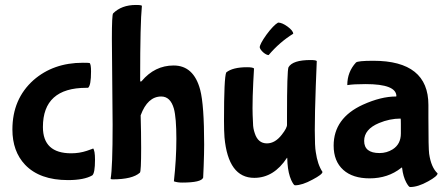

<svg xmlns="http://www.w3.org/2000/svg" viewBox="-20 -697 1799 774"><path d="M81 -33Q30 -87 30 -175Q30 -298 115 -374Q195 -444 314 -444Q337 -444 341 -443Q347 -439 347 -409Q347 -352 335 -343H328Q153 -343 153 -185Q153 -79 267 -79Q300 -79 330 -89Q360 -99 355 -99Q363 -91 363 -53Q363 1 352 10Q319 29 254 29Q140 29 81 -33Z M801 -27 799 19Q792 39 714 39Q695 39 681 34Q691 -56 691 -137Q691 -222 681 -259Q667 -308 630 -308Q575 -308 547 -232Q549 -163 549 -100Q549 -5 544 -1Q514 26 434 26Q426 26 426 23Q434 -21 434 -194L431 -541Q431 -638 436 -643Q470 -677 528 -677Q552 -677 552 -673Q545 -603 545 -382V-373Q545 -368 548 -368Q549 -368 551 -370Q604 -433 680 -433Q761 -433 787 -335Q803 -274 803 -114Q803 -80 801 -27Z M1139 -38Q1142 2 1154 29Q1164 50 1169 50Q1198 50 1240 27Q1280 6 1280 -4Q1260 -34 1253 -84Q1249 -105 1249 -172Q1249 -240 1253 -350L1257 -451Q1253 -455 1232 -455Q1160 -455 1143 -426Q1137 -412 1137 -229V-195Q1138 -182 1116 -154Q1089 -119 1056 -119Q1020 -119 1007 -160Q1000 -180 1000 -200Q998 -236 998 -261Q998 -306 1001 -366L1004 -421Q999 -426 976 -426Q918 -426 892 -405Q883 -385 883 -210Q883 -169 885 -143Q900 20 1005 20Q1084 20 1137 -61Q1138 -61 1138 -59ZM1041 -486Q1029 -497 1027 -506Q1027 -519 1054 -557Q1082 -595 1101 -606Q1117 -606 1139 -590Q1162 -573 1162 -561Q1107 -527 1063 -475Q1054 -475 1041 -486Z M1707 -223Q1707 -98 1710 -77Q1718 -22 1744 2Q1744 13 1706 34Q1665 57 1633 57Q1628 57 1618 39Q1605 15 1601 -20Q1601 -22 1600 -22Q1599 -22 1597 -20Q1544 22 1470 22Q1402 22 1364 -12Q1325 -47 1325 -110Q1325 -221 1443 -275Q1516 -308 1576 -308Q1577 -308 1578 -309Q1578 -358 1454 -358Q1405 -358 1381 -354H1380Q1380 -407 1415 -445Q1422 -452 1485 -452Q1707 -452 1707 -274ZM1596 -197Q1596 -219 1595 -219Q1551 -219 1508 -201Q1448 -176 1448 -129Q1448 -80 1510 -80Q1539 -80 1563 -95Q1596 -116 1596 -159Z"/></svg>

Font: Bubblegum Sans
Style: Regular
Weight: 400
Designer: Angel Koziupa and Alejandro Paul
Foundry: Angel Koziupa and Alejandro Paul
Version: Version 1.001